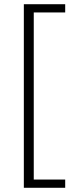

<svg xmlns="http://www.w3.org/2000/svg" viewBox="-20 -778 381 910"><path d="M93 -758H289V-719H140V73H289V112H93Z"/></svg>

Font: KoHo Light
Style: Regular
Weight: 300
Version: Version 1.000; ttfautohint (v1.6)